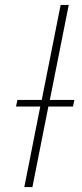

<svg xmlns="http://www.w3.org/2000/svg" viewBox="-20 -762 336 782"><path d="M79 0 144 -328H45L51 -355H150L227 -742H260L183 -355H283L277 -328H177L112 0Z"/></svg>

Font: Montserrat Thin ExtraLight
Style: Italic
Weight: 250
Italic angle: -11.3°
Version: Version 9.000